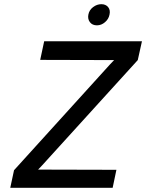

<svg xmlns="http://www.w3.org/2000/svg" viewBox="-20 -897 698 917"><path d="M464 -877Q443 -877 424.5 -863Q406 -849 402 -827Q398 -806 409.5 -791Q421 -776 443 -776Q464 -776 481.5 -791Q499 -806 503 -827Q508 -849 496.5 -863Q485 -877 464 -877ZM191 -700 172 -611 525 -610 505 -589 47 -84 29 0H518L536 -86L162 -87L181 -107L638 -610L658 -700Z"/></svg>

Font: Advent Pro SemiBold
Style: Italic
Weight: 600
Italic angle: -12°
Version: Version 3.000